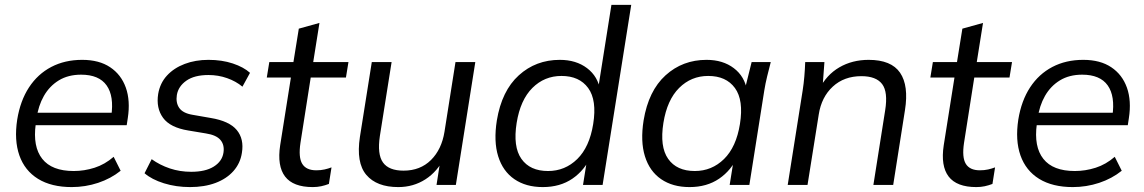

<svg xmlns="http://www.w3.org/2000/svg" viewBox="-20 -756 4677 785"><path d="M273.3 8.9Q190.2 8.9 135.6 -24.7Q81.1 -58.4 59.2 -120.6Q37.4 -182.8 50.4 -267.3Q62.9 -344.3 98.6 -398.8Q134.3 -453.3 189.7 -482.3Q245.1 -511.3 316 -511.3Q385.3 -511.3 430.4 -481.1Q475.5 -451 494.5 -397.6Q513.4 -344.2 502.5 -273.4L498 -244H108.7L116.6 -295.2H452.9L434.9 -280.8Q447 -362.9 415.9 -406.8Q384.8 -450.7 311.5 -450.7Q258.9 -450.7 220.7 -427.5Q182.6 -404.3 159.5 -363.9Q136.5 -323.5 129.5 -271.9L126.1 -248.5Q113.5 -156.2 152.8 -106.5Q192 -56.8 281.4 -56.8Q324.6 -56.8 366.6 -70.2Q408.6 -83.6 444.7 -114.9L473.3 -57.9Q433.3 -25.8 381.1 -8.4Q328.8 8.9 273.3 8.9Z M756.8 8.9Q700.1 8.9 650.2 -6.6Q600.4 -22.2 571 -47.7L600.1 -105.2Q633.5 -81.1 674.6 -67.3Q715.7 -53.6 761.7 -53.6Q819.7 -53.6 853.8 -74.8Q888 -96.1 893.6 -131.5Q898.6 -163.4 881.4 -183.7Q864.3 -204 821.7 -210.5L749.7 -222.5Q675.7 -234.5 646.7 -274.2Q617.7 -314 626.7 -371.8Q634.2 -416.1 662.6 -447Q691 -477.9 735 -494.6Q779.1 -511.3 832.3 -511.3Q887.2 -511.3 931.8 -496.5Q976.5 -481.6 1002.2 -458.2L971.2 -401.6Q944.8 -423.7 908.6 -436.5Q872.4 -449.3 832.3 -449.3Q774.9 -449.3 742 -426.2Q709.2 -403.2 703.1 -367.8Q698.1 -335.8 713 -314.5Q727.9 -293.3 766.9 -286.7L841.4 -273.7Q917.4 -261.2 947.9 -224.5Q978.4 -187.8 969 -131Q962.5 -88.3 934.4 -56.6Q906.3 -25 861 -8Q815.6 8.9 756.8 8.9Z M1258.7 8.9Q1178.5 8.9 1145.5 -34.3Q1112.6 -77.5 1125.5 -162.1L1169.4 -439.1H1070.8L1081.1 -502.3H1179.7L1201.7 -638.8L1286.1 -662.3L1260.6 -502.3H1404.7L1394.4 -439.1H1250.4L1208.5 -172.2Q1199.5 -112.7 1215.7 -86.2Q1231.9 -59.7 1273.2 -59.7Q1291.8 -59.7 1307.1 -63.2Q1322.4 -66.7 1335.4 -71.7L1324.7 -4Q1309.4 1.9 1293.3 5.4Q1277.1 8.9 1258.7 8.9Z M1608.4 8.9Q1520.1 8.9 1477.8 -40.9Q1435.5 -90.7 1451.5 -196.2L1500.1 -502.3H1581.1L1533.1 -199.8Q1521.9 -125 1545.9 -91.6Q1569.9 -58.3 1630 -58.3Q1698.2 -58.3 1742 -101.7Q1785.7 -145.1 1797.3 -217.3L1842.3 -502.3H1923.3L1843.8 0H1764.8L1782.4 -113.1H1797.4Q1768.9 -54.8 1719.5 -22.9Q1670 8.9 1608.4 8.9Z M2199.2 8.9Q2130.2 8.9 2083 -23.5Q2035.8 -55.9 2016.8 -117.1Q1997.8 -178.2 2011.4 -263.8Q2031.4 -384.7 2101.1 -448Q2170.8 -511.3 2268.8 -511.3Q2335.5 -511.3 2380.3 -477.3Q2425.1 -443.4 2434.6 -384.5H2424.1L2479.8 -736H2560.8L2443.8 0H2363.7L2382.8 -119.7H2397.3Q2370.7 -59.9 2320.3 -25.5Q2269.9 8.9 2199.2 8.9ZM2220.6 -56.8Q2290.2 -56.8 2340.2 -105.8Q2390.2 -154.8 2405.3 -249.1Q2420.9 -346.6 2384.8 -396.1Q2348.8 -445.5 2275.6 -445.5Q2205.9 -445.5 2156.7 -396.5Q2107.5 -347.5 2092.4 -253.8Q2076.8 -156.2 2111.8 -106.5Q2146.8 -56.8 2220.6 -56.8Z M2799.2 8.9Q2730.2 8.9 2683 -23.5Q2635.8 -55.9 2616.8 -117.1Q2597.8 -178.2 2611.4 -263.8Q2631.4 -384.7 2701.1 -448Q2770.8 -511.3 2868.8 -511.3Q2935.5 -511.3 2980.3 -477.3Q3025.1 -443.4 3034.6 -384.5L3023.5 -383.1L3053.1 -502.3H3131.3Q3123.8 -472.9 3116.5 -443.6Q3109.3 -414.2 3104.8 -385.9L3043.8 0H2963.3L2982.4 -119.7H2997.3Q2970.7 -59.9 2920.3 -25.5Q2869.9 8.9 2799.2 8.9ZM2820.6 -56.8Q2890.2 -56.8 2940.2 -105.8Q2990.2 -154.8 3005.3 -249.1Q3020.9 -346.6 2984.8 -396.1Q2948.8 -445.5 2875.6 -445.5Q2805.9 -445.5 2756.7 -396.5Q2707.5 -347.5 2692.4 -253.8Q2676.8 -156.2 2711.8 -106.5Q2746.8 -56.8 2820.6 -56.8Z M3200.6 0 3261.7 -385.9Q3266.1 -414.2 3268.6 -443.6Q3271.1 -472.9 3272.1 -502.3H3350.7L3342.5 -391.7L3329 -390.7Q3359 -450 3411.6 -480.6Q3464.3 -511.3 3531.5 -511.3Q3624 -511.3 3660 -458.6Q3695.9 -405.9 3680 -305.8L3631.9 0H3550.9L3599 -304.7Q3611.1 -380 3586.6 -412.3Q3562.1 -444.6 3501.9 -444.6Q3431.2 -444.6 3384.9 -401.9Q3338.7 -359.3 3327.6 -288.6L3281.6 0Z M3971.7 8.9Q3891.5 8.9 3858.5 -34.3Q3825.6 -77.5 3838.5 -162.1L3882.4 -439.1H3783.8L3794.1 -502.3H3892.7L3914.7 -638.8L3999.1 -662.3L3973.6 -502.3H4117.7L4107.4 -439.1H3963.4L3921.5 -172.2Q3912.5 -112.7 3928.7 -86.2Q3944.9 -59.7 3986.2 -59.7Q4004.8 -59.7 4020.1 -63.2Q4035.4 -66.7 4048.4 -71.7L4037.7 -4Q4022.4 1.9 4006.3 5.4Q3990.1 8.9 3971.7 8.9Z M4366.3 8.9Q4283.2 8.9 4228.6 -24.7Q4174.1 -58.4 4152.2 -120.6Q4130.4 -182.8 4143.4 -267.3Q4155.9 -344.3 4191.6 -398.8Q4227.3 -453.3 4282.7 -482.3Q4338.1 -511.3 4409 -511.3Q4478.3 -511.3 4523.4 -481.1Q4568.5 -451 4587.5 -397.6Q4606.4 -344.2 4595.5 -273.4L4591 -244H4201.7L4209.6 -295.2H4545.9L4527.9 -280.8Q4540 -362.9 4508.9 -406.8Q4477.8 -450.7 4404.5 -450.7Q4351.9 -450.7 4313.7 -427.5Q4275.6 -404.3 4252.5 -363.9Q4229.5 -323.5 4222.5 -271.9L4219.1 -248.5Q4206.5 -156.2 4245.8 -106.5Q4285 -56.8 4374.4 -56.8Q4417.6 -56.8 4459.6 -70.2Q4501.6 -83.6 4537.7 -114.9L4566.3 -57.9Q4526.3 -25.8 4474.1 -8.4Q4421.8 8.9 4366.3 8.9Z"/></svg>

Font: Mulish ExtraLight
Style: Italic
Weight: 200
Italic angle: -9°
Designer: Vernon Adams
Foundry: Vernon Adams
Version: Version 3.603